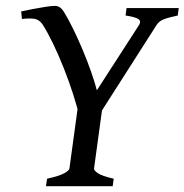

<svg xmlns="http://www.w3.org/2000/svg" viewBox="-20 -643 637 663"><path d="M597.2 -615.2 593.8 -589.4Q562.5 -583 545.7 -576.4Q528.8 -569.8 521 -557.1L316.9 -237.8H254.4Q246.6 -274.4 232.2 -318.8Q217.8 -363.3 200 -408.2Q182.1 -453.1 163.1 -492.7Q144 -532.2 127 -558.6Q117.7 -572.3 104.2 -576.7Q90.8 -581.1 55.7 -577.6L53.2 -603.5Q70.8 -607.4 93.5 -611.8Q116.2 -616.2 137 -619.4Q157.7 -622.6 170.4 -622.6Q188 -622.6 200.7 -602.1Q215.8 -577.6 232.9 -542.7Q250 -507.8 266.1 -469.2Q282.2 -430.7 294.9 -394.3Q307.6 -357.9 314.5 -331.1L460.4 -557.1Q468.3 -570.3 457.5 -577.4Q446.8 -584.5 413.6 -589.4L417 -615.2ZM372.6 -25.9 369.1 0H138.7L142.6 -25.9Q184.6 -35.2 201.7 -44.7Q218.8 -54.2 219.7 -61L253.9 -311H338.9L304.7 -61Q303.7 -54.7 317.9 -44.9Q332 -35.2 372.6 -25.9Z"/></svg>

Font: Gentium Book Plus
Style: Italic
Weight: 400
Italic angle: -8°
Designer: Victor Gaultney, Annie Olsen, Iska Routamaa, Becca Hirsbrunner
Foundry: SIL International
Version: Version 6.101